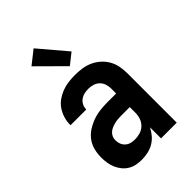

<svg xmlns="http://www.w3.org/2000/svg" viewBox="-229 -859 959 959"><g transform="rotate(-45 250.0 -380.0)"><path d="M188 8Q169 8 150 4.5Q131 1 114 -9Q97 -19 84.5 -34.5Q72 -50 64.5 -68Q57 -86 54 -105Q51 -124 51 -143Q51 -170 57.5 -196Q64 -222 79.5 -243Q95 -264 117.5 -278.5Q140 -293 165 -302Q190 -311 216.5 -314Q243 -317 269 -317H330V-351Q330 -368 325 -383.5Q320 -399 308.5 -410.5Q297 -422 281 -427Q265 -432 249 -432Q234 -432 220 -429Q206 -426 194 -417.5Q182 -409 175 -395.5Q168 -382 168 -368V-366H57V-371Q57 -394 64 -416.5Q71 -439 84 -458.5Q97 -478 116 -491.5Q135 -505 157 -513.5Q179 -522 202.5 -525Q226 -528 249 -528Q274 -528 298.5 -524.5Q323 -521 345.5 -511Q368 -501 387 -484.5Q406 -468 418.5 -446.5Q431 -425 436 -400.5Q441 -376 441 -351V0H330V-78Q320 -58 305.5 -41Q291 -24 272.5 -13Q254 -2 232 3Q210 8 188 8ZM234 -88Q253 -88 271.5 -93.5Q290 -99 303.5 -112Q317 -125 323.5 -143Q330 -161 330 -180V-221H269Q257 -221 245.5 -220Q234 -219 222.5 -216Q211 -213 200 -208.5Q189 -204 180 -196Q171 -188 166.5 -177Q162 -166 162 -154Q162 -140 167 -127Q172 -114 182.5 -104.5Q193 -95 206.5 -91.5Q220 -88 234 -88ZM263 -577 127 -712 198 -768 321 -623Z"/></g></svg>

Font: Iosevka Term
Style: Bold
Weight: 700
Monospace: yes
Designer: Belleve Invis
Foundry: Belleve Invis
Version: Version 30.0.1